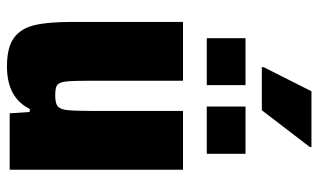

<svg xmlns="http://www.w3.org/2000/svg" viewBox="-206 -722 936 565"><g transform="rotate(90 262.5 -440.0)"><path d="M45 -183V-510H218V-239Q218 -184 220.5 -164.5Q223 -145 231 -139.5Q239 -134 261 -134Q284 -134 293 -141Q302 -148 304.5 -169.5Q307 -191 307 -247V-510H480V0H314L310 -59H301Q268 8 176 8Q120 8 92 -12.5Q64 -33 54.5 -73Q45 -113 45 -183ZM93 -580V-694H231V-580ZM294 -580V-694H433V-580ZM178 -742V-747L249 -888H413V-883L305 -742Z"/></g></svg>

Font: Saira Semi Condensed ExtraBold
Style: Regular
Weight: 800
Width: 4
Designer: Hector Gatti with collaboration of the Omnibus-Type team
Foundry: Omnibus-Type
Version: Version 1.001; ttfautohint (v1.8)